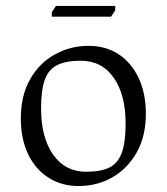

<svg xmlns="http://www.w3.org/2000/svg" viewBox="-20 -615 560 645"><path d="M244 10Q187 10 143 -18Q99 -46 74.5 -97Q50 -148 50 -217Q50 -294 81 -348.5Q112 -403 164 -432Q216 -461 277 -461Q335 -461 378 -433Q421 -405 445.5 -353.5Q470 -302 470 -233Q470 -157 439 -102.5Q408 -48 357 -19Q306 10 244 10ZM269 -38Q318 -38 347 -52Q376 -66 389 -101.5Q402 -137 402 -199Q402 -297 362 -354Q322 -411 251 -411Q203 -411 173.5 -397Q144 -383 131 -348.5Q118 -314 118 -251Q118 -153 158.5 -95.5Q199 -38 269 -38ZM154 -559V-574L168 -595H367V-580L353 -559Z"/></svg>

Font: Ancizar Serif Light
Style: Regular
Weight: 300
Designer: Cesar Puertas, Viviana Monsalve, Julian Moncada, Julian Prieto, Jose Castro, Felipe Aragon, Mariel Hernandez, Sara Alarc
Version: Version 8.100